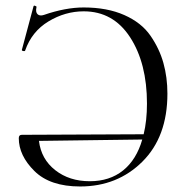

<svg xmlns="http://www.w3.org/2000/svg" viewBox="-20 -663 680 695"><path d="M283 -636Q368 -636 430 -608.5Q492 -581 524.5 -534Q557 -487 571.5 -435Q586 -383 586 -324Q586 -168 495.5 -78Q405 12 270 12Q161 12 104.5 -44Q48 -100 48 -163Q48 -175 59 -175L500 -177Q512 -226 512 -288Q512 -434 451 -528Q390 -622 283 -622Q216 -622 155.5 -585.5Q95 -549 71 -480Q71 -478 67.5 -478Q64 -478 61.5 -479Q59 -480 59 -482L101 -639Q102 -645 109 -641Q113 -640 112 -637Q108 -619 116 -611.5Q124 -604 139 -609Q217 -636 283 -636ZM305 -7Q377 -7 425.5 -46Q474 -85 495 -158L121 -153Q129 -87 180 -47Q231 -7 305 -7Z"/></svg>

Font: Cormorant Infant
Style: Regular
Weight: 400
Designer: Christian Thalmann (Catharsis Fonts)
Version: Version 1.000;PS 002.000;hotconv 1.0.88;makeotf.lib2.5.64775